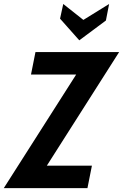

<svg xmlns="http://www.w3.org/2000/svg" viewBox="-58 -968 634 988"><path d="M-38.5 0 334 -584.5H101.5L124.5 -700H555L183 -115.5H415L392 0ZM350 -760.5 251 -872 267.5 -947.5 371 -865.5 503.5 -947.5 487 -862.5Z"/></svg>

Font: Cabin Condensed
Style: Bold Italic
Weight: 700
Width: 3
Italic angle: -10°
Designer: Pablo Impallari
Foundry: Pablo Impallari. http://www.impallari.com Igino Marini. http://www.ikern.com
Version: Version 3.001; ttfautohint (v1.8.3)